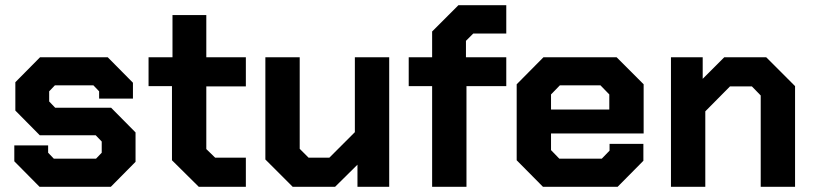

<svg xmlns="http://www.w3.org/2000/svg" viewBox="-20 -718 3131 738"><path d="M35 -98V-159H165V-131L187 -108H349L371 -131V-174L348 -198H133L39 -293V-402L134 -498H394L491 -400V-339H361V-367L339 -390H191L169 -367V-328L192 -304H407L501 -209V-96L406 0H132Z M641 -102V-387H551V-498H643V-660H773V-498H925V-386H773V-145L807 -112H925V0H744Z M1000 -105V-498H1132V-146L1166 -112H1246L1344 -210V-498H1476V0H1354V-85L1268 0H1105Z M1641 -387H1551V-498H1641V-597L1742 -698H1926V-589H1799L1771 -561V-498H1926V-387H1773V0H1641Z M1966 -102V-394L2069 -498H2350L2454 -394V-205H2098V-141L2130 -108H2293L2323 -139V-165H2453V-100L2354 0H2067ZM2322 -297V-355L2288 -390H2132L2098 -355V-297Z M2559 -498H2681V-415L2764 -498H2925L3036 -387V0H2904V-351L2870 -386H2786L2691 -290V0H2559Z"/></svg>

Font: Chakra Petch
Style: Bold
Weight: 700
Designer: Katatrad Aksorn Co.,Ltd.
Foundry: Cadson Demak Co.,Ltd.
Version: Version 1.000; ttfautohint (v1.6)